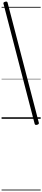

<svg xmlns="http://www.w3.org/2000/svg" viewBox="-20 -1502 534 2427"><path d="M450 75Q436 79 428.5 76Q421 73 418 63L24 -1455Q21 -1465 26.5 -1470.5Q32 -1476 45 -1480Q59 -1484 66.5 -1481Q74 -1478 76 -1468L471 50Q473 59 468 65Q463 71 450 75ZM0 895H494V905H0ZM0 -20H494V0H0ZM0 -505H494V-500H0ZM0 -1415H494V-1405H0Z"/></svg>

Font: Playwrite BE WAL Guides
Style: Regular
Weight: 400
Designer: Veronika Burian, José Scaglione
Foundry: TypeTogether
Version: Version 1.003